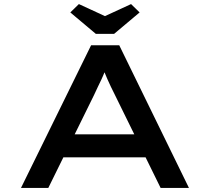

<svg xmlns="http://www.w3.org/2000/svg" viewBox="-20 -922 1030 942"><path d="M83 0 427 -700H565L907 0H768L543 -458Q533 -478 524 -496.5Q515 -515 507 -533.5Q499 -552 491 -571.5Q483 -591 476 -613L510 -614Q502 -591 494 -570.5Q486 -550 477 -531Q468 -512 459 -493.5Q450 -475 441 -455L217 0ZM236 -150 284 -263H700L719 -150ZM450 -756 325 -861 367 -902 510 -836H480L623 -902L665 -861L540 -756Z"/></svg>

Font: Lexend Zetta Medium
Style: Regular
Weight: 500
Designer: Bonnie Shaver-Troup, Thomas Jockin
Foundry: Lexend
Version: Version 1.007